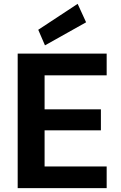

<svg xmlns="http://www.w3.org/2000/svg" viewBox="-20 -979 630 999"><path d="M72 0V-700H535V-587H212V-410H505V-301H212V-113H535V0ZM214 -743 179 -824 384 -959 428 -863Z"/></svg>

Font: DM Sans 11pt ExtraBold
Style: Regular
Weight: 800
Version: Version 4.004;gftools[0.9.30]